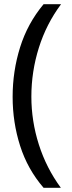

<svg xmlns="http://www.w3.org/2000/svg" viewBox="-20 -734 340 912"><path d="M40 -274Q40 -396 75.5 -509.5Q111 -623 187 -714H270Q200 -620 164.5 -507Q129 -394 129 -275Q129 -159 164.5 -47.5Q200 64 269 158H187Q111 70 75.5 -41.5Q40 -153 40 -274Z"/></svg>

Font: Noto Sans Ol Chiki
Style: Regular
Weight: 400
Designer: Monotype Design Team, Lewis McGuffie
Foundry: Monotype Imaging Inc.
Version: Version 2.003